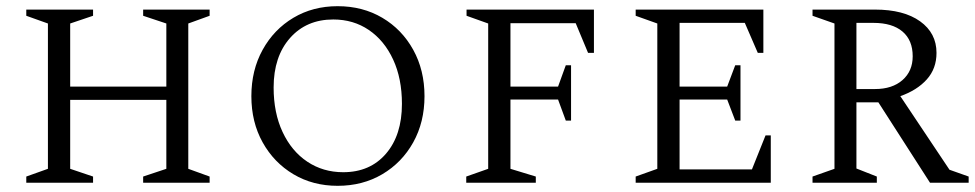

<svg xmlns="http://www.w3.org/2000/svg" viewBox="-20 -591 3153 621"><path d="M65 0V-20L135 -45V-515L65 -540V-560H281V-540L207 -515V-311H518V-515L443 -540V-560H658V-540L589 -515V-45L658 -20V0H443V-20L518 -45V-268H207V-45L281 -20V0Z M1072 10Q992 10 929 -27.5Q866 -65 829.5 -130.5Q793 -196 793 -280Q793 -364 829.5 -430Q866 -496 929 -533.5Q992 -571 1072 -571Q1153 -571 1216.5 -533.5Q1280 -496 1316.5 -430Q1353 -364 1353 -280Q1353 -196 1316.5 -130.5Q1280 -65 1216.5 -27.5Q1153 10 1072 10ZM1090 -34Q1177 -34 1228.5 -94Q1280 -154 1280 -255Q1280 -337 1251.5 -398.5Q1223 -460 1173 -494Q1123 -528 1058 -528Q971 -528 918 -468Q865 -408 865 -308Q865 -226 894 -164Q923 -102 974 -68Q1025 -34 1090 -34Z M1488 0V-20L1559 -45V-515L1489 -540V-560H1901V-420H1882L1842 -516H1631V-311H1785L1810 -380H1827V-201H1810L1785 -269H1631V-45L1713 -20V0Z M2036 0V-20L2106 -45V-515L2036 -540V-560H2449V-420H2431L2389 -517H2178V-311H2332L2358 -380H2375V-201H2358L2332 -269H2178V-43H2412L2456 -153H2473V0Z M2608 0V-20L2679 -45V-515L2608 -540V-560H2810Q2903 -560 2956 -522Q3009 -484 3009 -420Q3009 -369 2977.5 -334Q2946 -299 2892 -280L3051 -42L3113 -20V0H2988L2821 -260H2750V-46L2816 -20V0ZM2805 -517H2750V-303H2810Q2866 -303 2899 -332Q2932 -361 2932 -409Q2932 -461 2899 -489Q2866 -517 2805 -517Z"/></svg>

Font: Spectral SC Light
Style: Regular
Weight: 300
Designer: Jean-Baptiste Levee
Foundry: Production Type
Version: Version 2.001